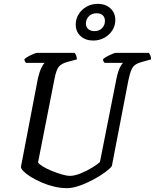

<svg xmlns="http://www.w3.org/2000/svg" viewBox="-20 -979 806 999"><path d="M329 0Q296 0 262 -8Q228 -16 197 -29.5Q166 -43 141.5 -58Q117 -73 103 -87Q89 -101 89 -111L177 -570Q185 -605 195.5 -626.5Q206 -648 213 -652H115Q113 -654 110 -659Q107 -664 107 -671Q114 -678 127.5 -685.5Q141 -693 154.5 -698.5Q168 -704 174 -704H368Q372 -700 376 -691Q380 -682 380 -670L332 -657Q301 -649 287 -633Q273 -617 264 -571L178 -134Q183 -125 202.5 -113Q222 -101 249 -90Q276 -79 301.5 -71.5Q327 -64 344 -64Q368 -64 400 -77Q432 -90 460.5 -107.5Q489 -125 500 -136L586 -570Q594 -608 604 -628Q614 -648 621 -652H524Q522 -654 519 -659Q516 -664 516 -671Q523 -678 537 -685.5Q551 -693 564.5 -698.5Q578 -704 583 -704H755Q758 -700 762 -691Q766 -682 766 -670L716 -656Q694 -650 681.5 -640Q669 -630 662 -612Q655 -594 648 -561L562 -115Q553 -102 526.5 -82.5Q500 -63 464.5 -44Q429 -25 393 -12.5Q357 0 329 0ZM465 -768Q425 -768 399.5 -791Q374 -814 374 -851Q374 -881 389.5 -905.5Q405 -930 431 -944.5Q457 -959 488 -959Q529 -959 554.5 -935.5Q580 -912 580 -875Q580 -845 564.5 -821Q549 -797 523 -782.5Q497 -768 465 -768ZM471 -817Q496 -817 511 -832.5Q526 -848 526 -870Q526 -889 514.5 -899.5Q503 -910 483 -910Q458 -910 442.5 -894.5Q427 -879 427 -856Q427 -838 439.5 -827.5Q452 -817 471 -817Z"/></svg>

Font: Texturina Medium 12pt Medium
Style: Italic
Weight: 500
Italic angle: -11°
Version: Version 1.002